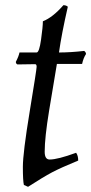

<svg xmlns="http://www.w3.org/2000/svg" viewBox="-20 -695 351 739"><path d="M152 -111Q152 -81 171 -81Q202 -81 273 -107Q281 -96 281 -77Q213 -49 180 -31.5Q147 -14 88 24L72 17Q68 1 68 -52.5Q68 -106 94.5 -267Q121 -428 121 -438Q121 -448 115 -448Q83 -448 47 -447Q41 -450 41 -457Q52 -478 55 -493H121Q131 -493 138 -542.5Q145 -592 145 -613Q183 -628 224 -675Q235 -675 241 -669Q217 -564 207 -493Q251 -493 304 -499Q311 -494 311 -487Q301 -472 296 -449H199L169 -269Q152 -165 152 -111Z"/></svg>

Font: Rosarivo
Style: Italic
Weight: 400
Version: Version 1.003